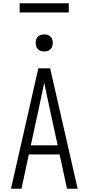

<svg xmlns="http://www.w3.org/2000/svg" viewBox="-20 -1152 540 1172"><path d="M47 0H111L156 -209H344L389 0H454L286 -735H214ZM168 -265 217 -490Q225 -529 233.5 -568.5Q242 -608 250 -647Q258 -608 266.5 -568.5Q275 -529 283 -490L332 -265ZM250 -838Q261 -838 271 -841Q281 -844 288.5 -851.5Q296 -859 299 -869.5Q302 -880 302 -890Q302 -901 299 -911Q296 -921 288.5 -928.5Q281 -936 271 -939Q261 -942 250 -942Q240 -942 229.5 -939Q219 -936 211.5 -928.5Q204 -921 201 -911Q198 -901 198 -890Q198 -880 201 -869.5Q204 -859 211.5 -851.5Q219 -844 229.5 -841Q240 -838 250 -838ZM400 -1076V-1132H100V-1076Z"/></svg>

Font: Iosevka SS09 Light
Style: Regular
Weight: 300
Monospace: yes
Designer: Belleve Invis
Foundry: Belleve Invis
Version: Version 5.2.1; ttfautohint (v1.8.3)